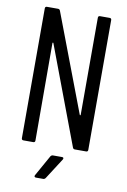

<svg xmlns="http://www.w3.org/2000/svg" viewBox="-96 -757 655 991"><g transform="rotate(10 231.5 -261.0)"><path d="M58 -10V-690Q58 -700 68 -700H126Q134 -700 137 -692L331 -181Q332 -178 334 -178.5Q336 -179 336 -182V-690Q336 -700 346 -700H396Q406 -700 406 -690V-10Q406 0 396 0H337Q329 0 326 -8L133 -521Q132 -524 130 -523.5Q128 -523 128 -520L129 -10Q129 0 119 0H68Q58 0 58 -10ZM158 166 219 57Q224 50 231 50H279Q285 50 286.5 53.5Q288 57 285 62L215 171Q210 178 203 178H165Q159 178 157 174.5Q155 171 158 166Z"/></g></svg>

Font: Barlow Condensed
Style: Regular
Weight: 400
Width: 3
Designer: Jeremy Tribby
Foundry: Tribby Type
Version: Version 1.500